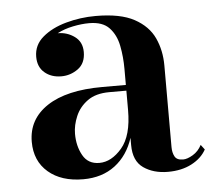

<svg xmlns="http://www.w3.org/2000/svg" viewBox="-41 -513 640 568"><g transform="rotate(-5 278.5 -229.0)"><path d="M184.5 10Q119.5 10 80.8 -23.2Q42 -56.5 42 -113.5Q42 -180.5 99.8 -218.8Q157.5 -257 264 -257H334V-304.5Q334 -340.5 327.5 -373.5Q321 -406.5 301.2 -427.5Q281.5 -448.5 241.5 -448.5Q219 -448.5 193.2 -443.2Q167.5 -438 146.5 -427Q174.5 -427 196.5 -411Q218.5 -395 218.5 -365Q218.5 -331.5 196 -315.2Q173.5 -299 146.5 -299Q116.5 -299 96.8 -315.8Q77 -332.5 77 -363Q77 -398 104.5 -421.2Q132 -444.5 174.5 -456.2Q217 -468 262.5 -468Q336 -468 377.2 -445.5Q418.5 -423 435.5 -386Q452.5 -349 452.5 -304.5V-62Q452.5 -45.5 458.8 -34Q465 -22.5 483.5 -22.5Q496 -22.5 512.8 -32.5Q529.5 -42.5 539 -61L550 -46.5Q536 -21 506.2 -5.5Q476.5 10 436 10Q393 10 363.5 -10.5Q334 -31 334 -78.5V-100Q317.5 -48.5 279 -19.2Q240.5 10 184.5 10ZM236 -34Q272 -34 303 -70.2Q334 -106.5 334 -182.5V-240H283.5Q243 -240 218.5 -222.2Q194 -204.5 182.8 -178Q171.5 -151.5 171.5 -126Q171.5 -89.5 187 -61.8Q202.5 -34 236 -34Z"/></g></svg>

Font: Bodoni Moda SemiBold
Style: Regular
Weight: 600
Designer: Owen Earl
Foundry: indestructible type
Version: Version 2.005; ttfautohint (v1.8.4.7-5d5b)